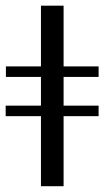

<svg xmlns="http://www.w3.org/2000/svg" viewBox="-22 -643 361 663"><path d="M-1.6 -377.4V-413.7H318.5V-377.4ZM-2.4 -241.9V-278.2H318.5V-241.9ZM119.4 0V-623.4H197.6V0Z"/></svg>

Font: Playfair 9pt
Style: Regular
Weight: 400
Designer: Claus Eggers Sørensen
Foundry: Claus Eggers Sørensen
Version: Version 2.203